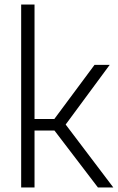

<svg xmlns="http://www.w3.org/2000/svg" viewBox="-20 -828 520 848"><path d="M412.5 0 220.5 -251.5H132.5V0H73.5V-808H132.5V-302.5H220L397.5 -541.5H464.5L270 -278L480.5 0Z"/></svg>

Font: Encode Sans Semi Condensed Light
Style: Regular
Weight: 300
Width: 4
Designer: Multiple Designers
Foundry: Impallari Type
Version: Version 2.000